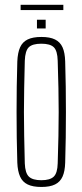

<svg xmlns="http://www.w3.org/2000/svg" viewBox="-20 -756 336 782"><path d="M148.5 5.5Q113.5 5.5 92.5 -4.8Q71.5 -15 61.8 -36.8Q52 -58.5 50.5 -93.5Q49 -144 48.2 -195.8Q47.5 -247.5 47.5 -299.5Q47.5 -351.5 48.2 -403.2Q49 -455 50.5 -505.5Q52 -541.5 61.8 -563.2Q71.5 -585 92.5 -595.2Q113.5 -605.5 148.5 -605.5Q183.5 -605.5 204.2 -595.2Q225 -585 234.8 -563.2Q244.5 -541.5 245.5 -505.5Q247 -455 247.8 -403.2Q248.5 -351.5 248.5 -299.8Q248.5 -248 247.8 -196.2Q247 -144.5 245.5 -93.5Q244.5 -58.5 234.8 -36.8Q225 -15 204.2 -4.8Q183.5 5.5 148.5 5.5ZM148.5 -22Q183.5 -22 198.8 -36.5Q214 -51 215 -90.5Q217 -151.5 218 -202Q219 -252.5 219 -299.8Q219 -347 218 -397.2Q217 -447.5 215 -508.5Q214 -549 199.2 -563.5Q184.5 -578 148.5 -578Q112 -578 97.2 -563.5Q82.5 -549 81 -508.5Q79.5 -447.5 78.5 -397.2Q77.5 -347 77.5 -299.8Q77.5 -252.5 78.5 -202Q79.5 -151.5 81 -90.5Q82.5 -51 97.8 -36.5Q113 -22 148.5 -22ZM130.5 -640V-675.5H166V-640ZM64 -736.5H238V-715H64Z"/></svg>

Font: Big Shoulders Display Thin ExtraLight
Style: Regular
Weight: 250
Version: Version 2.002